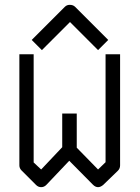

<svg xmlns="http://www.w3.org/2000/svg" viewBox="-20 -821 580 793"><path d="M132 -635 111 -656 248 -793Q256 -801 268 -801Q282 -801 290 -793L427 -656L406 -635L385 -614L269 -730L153 -614ZM266 -157 171 -57Q162 -48 150 -48Q138 -48 129 -57L69 -117Q60 -126 60 -138V-597H119V-150L150 -121L237 -213V-352H297V-211L385 -121L416 -151V-597H476V-138Q476 -125 467 -116L406 -57Q395 -48 385 -48Q374 -48 364 -58Z"/></svg>

Font: ibm3270
Style: Regular
Weight: 400
Monospace: yes
Version: Version 2.0.3